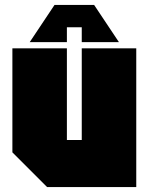

<svg xmlns="http://www.w3.org/2000/svg" viewBox="-20 -755 600 775"><path d="M530 -560V0H170L30 -140V-560H250V-190H310V-560ZM250 -585H100L200 -735H360L460 -585H310V-645H250Z"/></svg>

Font: Tektur Condensed Black
Style: Regular
Weight: 900
Width: 3
Designer: Adam Jagosz
Foundry: Adam Jagosz
Version: Version 1.005;gftools[0.9.30]